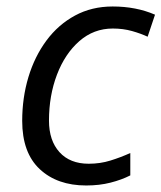

<svg xmlns="http://www.w3.org/2000/svg" viewBox="-20 -565 500 595"><path d="M247.1 9.8Q157.2 9.8 103 -41Q48.8 -91.8 48.8 -190.4Q48.8 -262.2 68.1 -326.2Q87.4 -390.1 124 -439.5Q160.6 -488.8 212.4 -516.8Q264.2 -544.9 329.1 -544.9Q401.9 -544.9 460.4 -519.5L437.5 -451.2Q417 -460.9 389.2 -468.8Q361.3 -476.6 329.6 -476.6Q270.5 -476.6 225.8 -437.5Q181.2 -398.4 156.5 -333.5Q131.8 -268.6 131.8 -191.4Q131.8 -129.4 164.3 -93.5Q196.8 -57.6 254.9 -57.6Q290.5 -57.6 322 -67.4Q353.5 -77.1 383.8 -90.8V-21.5Q356.9 -7.8 322.5 1Q288.1 9.8 247.1 9.8Z"/></svg>

Font: Open Sans
Style: Italic
Weight: 400
Italic angle: -12°
Designer: Monotype Design Team
Foundry: Monotype Imaging Inc.
Version: Version 3.000; ttfautohint (v1.8.4)